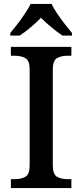

<svg xmlns="http://www.w3.org/2000/svg" viewBox="-20 -951 416 971"><path d="M35 0V-45H56Q87 -45 108.5 -57Q130 -69 130 -115V-599Q130 -645 108.5 -657Q87 -669 56 -669H35V-714H341V-669H320Q290 -669 268.5 -657Q247 -645 247 -599V-115Q247 -69 268.5 -57Q290 -45 320 -45H341V0ZM32 -784Q48 -803 68 -829Q88 -855 106 -882Q124 -909 135 -931H241Q251 -909 269.5 -882Q288 -855 308 -829Q328 -803 344 -784V-771H296Q270 -788 240 -813Q210 -838 187 -861Q165 -838 135.5 -813Q106 -788 79 -771H32Z"/></svg>

Font: Noto Serif Toto Medium
Style: Regular
Weight: 500
Designer: Monotype Design Team
Foundry: Monotype Imaging Inc.
Version: Version 2.001; ttfautohint (v1.8.4.7-5d5b)